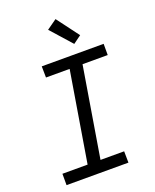

<svg xmlns="http://www.w3.org/2000/svg" viewBox="-175 -1077 950 1175"><g transform="rotate(-20 300.0 -489.0)"><path d="M453 0H50V-74H214L311 -662H157L156 -735H559V-662H395L298 -74H452ZM390 -796 269 -932 334 -978 442 -834Z"/></g></svg>

Font: Iosevka HT Extended
Style: Italic
Weight: 400
Width: 7
Italic angle: -9°
Monospace: yes
Designer: Belleve Invis
Foundry: Belleve Invis
Version: Version 32.3.0; ttfautohint (v1.8.4)